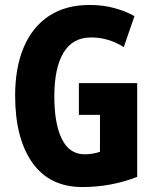

<svg xmlns="http://www.w3.org/2000/svg" viewBox="-20 -744 623 774"><path d="M298 -409H533V-31Q428 10 312 10Q180 10 110.5 -88Q41 -186 41 -359Q41 -472 76 -554Q111 -636 178 -680Q245 -724 341 -724Q395 -724 441 -711.5Q487 -699 522 -679L479 -554Q418 -593 347 -593Q273 -593 236 -531.5Q199 -470 199 -355Q199 -245 229.5 -183.5Q260 -122 321 -122Q353 -122 383 -132V-281H298Z"/></svg>

Font: Noto Sans Ethiopic ExtraCondensed ExtraBold
Style: Regular
Weight: 800
Width: 2
Designer: Monotype Design Team
Foundry: Monotype Imaging Inc.
Version: Version 2.102; ttfautohint (v1.8.4.7-5d5b)